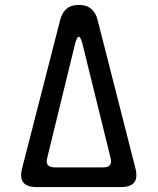

<svg xmlns="http://www.w3.org/2000/svg" viewBox="-20 -760 640 780"><path d="M225 -681Q233 -710 251 -725Q269 -740 300 -740Q331 -740 349.5 -725Q368 -710 376 -681L530 -77Q540 -38 525.5 -19Q511 0 470 0H130Q89 0 74.5 -19Q60 -38 70 -77ZM399 -80Q419 -80 426.5 -89.5Q434 -99 429 -119L315 -582Q307 -611 300 -611Q293 -611 285 -582L172 -119Q167 -99 174.5 -89.5Q182 -80 202 -80Z"/></svg>

Font: Maple Mono
Style: Regular
Weight: 400
Monospace: yes
Designer: subframe7536
Version: Version 7.300